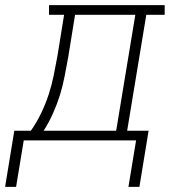

<svg xmlns="http://www.w3.org/2000/svg" viewBox="-69 -550 689 752"><path d="M-6 182H-49L-13 -38H52Q75 -71 92.5 -107.5Q110 -144 122 -181Q134 -218 141.5 -255.5Q149 -293 156 -331L182 -492H123V-530H576V-492H504L429 -38H513L477 182H434L464 0H24ZM386 -38 461 -492H225L198 -325Q191 -288 184 -251Q177 -214 166 -178.5Q155 -143 139 -107Q123 -71 102 -38Z"/></svg>

Font: Iosevka Slab XLtExObl
Style: Regular
Weight: 200
Width: 7
Italic angle: -9°
Monospace: yes
Designer: Belleve Invis
Foundry: Belleve Invis
Version: Version 11.1.1; ttfautohint (v1.8.3)